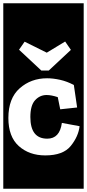

<svg xmlns="http://www.w3.org/2000/svg" viewBox="-30 -937 530 1170"><path d="M-10 213V-917H480V213ZM267 -507 402 -633 367 -684 255 -616 120 -683 86 -634 222 -507ZM455 -168 347 -188Q334 -92 258 -92Q155 -92 155 -224Q155 -295 184 -326.5Q213 -358 254 -358Q283 -358 322 -345L337 -271L440 -282L420 -419Q379 -441 336.5 -450.5Q294 -460 257 -460Q159 -460 90 -399Q21 -338 21 -218Q21 -104 84.5 -47Q148 10 246 10Q355 10 401.5 -48Q448 -106 455 -168Z"/></svg>

Font: Zilla Slab Highlight
Style: Bold
Weight: 700
Designer: Typotheque Type Foundry
Foundry: Typotheque type foundry
Version: Version 1.1; 2017; ttfautohint (v1.6)